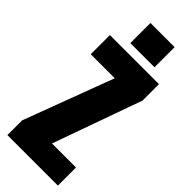

<svg xmlns="http://www.w3.org/2000/svg" viewBox="-298 -953 982 982"><g transform="rotate(45 193.0 -461.5)"><path d="M13.7 0V-106.9L196.3 -593.8H22.5V-732.4H377.4V-613.3L205.1 -130.9H378.9V0ZM125.5 -777.3V-922.9H300.3V-777.3Z"/></g></svg>

Font: webenart
Style: Regular
Weight: 400
Designer: Vernon Adams
Foundry: Vernon Adams
Version: Version 2.116; ttfautohint (v1.8.3)